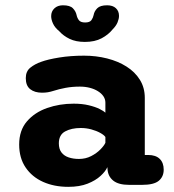

<svg xmlns="http://www.w3.org/2000/svg" viewBox="-20 -698 659 726"><path d="M468 1Q428 1 408 -15.2Q388 -31.5 386.5 -59L386 -66Q379 -50 360.2 -32.8Q341.5 -15.5 311.2 -3.5Q281 8.5 238 8.5Q185 8.5 143 -10.2Q101 -29 76.8 -64.8Q52.5 -100.5 52.5 -151.5Q52.5 -205 81.8 -239Q111 -273 158 -289.5Q205 -306 258.5 -306Q290.5 -306 315.5 -300Q340.5 -294 356.8 -285.8Q373 -277.5 378.5 -272V-310Q378.5 -323 371 -334Q363.5 -345 350.2 -353.2Q337 -361.5 319.5 -366Q302 -370.5 282 -370.5Q253 -370.5 227.8 -365.8Q202.5 -361 182.5 -354.5Q171.5 -351 161.2 -349.2Q151 -347.5 139 -347.5Q111 -347.5 94.2 -360.8Q77.5 -374 77.5 -402.5Q77.5 -428.5 94.8 -442.2Q112 -456 135 -464Q160.5 -473.5 203.8 -480.5Q247 -487.5 298 -487.5Q343.5 -487.5 385 -477Q426.5 -466.5 458.5 -446.2Q490.5 -426 509 -396.2Q527.5 -366.5 527.5 -328V-112H540Q569 -112 584 -97.2Q599 -82.5 599 -56.5Q599 -30 580.5 -14.5Q562 1 517.5 1ZM378.5 -180Q373.5 -187.5 359 -195.5Q344.5 -203.5 325.2 -208.8Q306 -214 285.5 -214Q250 -214 226.2 -201Q202.5 -188 202.5 -156Q202.5 -134.5 212.5 -121.5Q222.5 -108.5 239.8 -102.8Q257 -97 278.5 -97Q304 -97 324.8 -107.8Q345.5 -118.5 359.5 -132.8Q373.5 -147 378.5 -158ZM385 -678Q406.5 -678 418.2 -667Q430 -656 430 -638Q430 -627 424.5 -613.5Q419 -600 405.5 -586.5Q390 -567 364.2 -553.2Q338.5 -539.5 301 -539.5Q267 -539.5 243.2 -551Q219.5 -562.5 204 -580Q187.5 -593.5 180.5 -608.8Q173.5 -624 173.5 -637Q173.5 -655 185.8 -666.5Q198 -678 218 -678Q244.5 -678 255.5 -666.8Q266.5 -655.5 269.5 -641.5Q271.5 -631 278 -622Q284.5 -613 302 -613Q319.5 -613 325.8 -622Q332 -631 334 -641Q336.5 -655.5 347.8 -666.8Q359 -678 385 -678Z"/></svg>

Font: Sono Monospace
Style: Bold
Weight: 700
Designer: Tyler Finck
Foundry: Tyler Finck
Version: Version 2.112